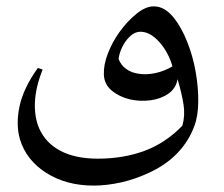

<svg xmlns="http://www.w3.org/2000/svg" viewBox="-20 -424 698 599"><path d="M113 -207Q91 -152 89 -105.5Q87 -59 102 -24Q122 22 168.5 46.5Q215 71 285 71Q365 71 431 46.5Q497 22 549 -32Q558 -64 552.5 -98.5Q547 -133 534 -177Q529 -148 505 -131.5Q481 -115 448.5 -111Q416 -107 385 -114Q352 -122 328.5 -141.5Q305 -161 304 -192Q303 -222 316.5 -257Q330 -292 352 -323Q377 -358 407 -382Q437 -406 464 -404Q495 -402 521 -370Q547 -338 565 -291Q582 -248 590.5 -199.5Q599 -151 598.5 -106Q598 -61 586 -30Q569 16 534.5 52.5Q500 89 449 113Q403 135 358 145Q313 155 272 155Q187 155 124.5 115.5Q62 76 42 10Q29 -36 41 -92.5Q53 -149 98 -212ZM350 -240Q357 -221 373.5 -209Q390 -197 412 -194Q437 -190 465 -196Q493 -202 518 -217Q505 -262 476.5 -293.5Q448 -325 418 -325Q401 -325 386 -311Q371 -297 361.5 -277.5Q352 -258 350 -240Z"/></svg>

Font: Bona Nova SC
Style: Regular
Weight: 400
Designer: Mateusz Machalski
Foundry: Capitalics
Version: Version 4.001; ttfautohint (v1.8.4.7-5d5b)